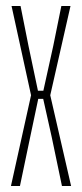

<svg xmlns="http://www.w3.org/2000/svg" viewBox="-20 -620 273 640"><path d="M16.5 0 83.5 -302.5 18.5 -600H48.5L75 -467L106.5 -317.5H124.5L157.5 -467L184.5 -600H215L147.5 -302.5L217 0H186.5L152.5 -162.5L124 -290.5H107.5L80.5 -162.5L46.5 0Z"/></svg>

Font: Big Shoulders Display ExtraLight
Style: Regular
Weight: 250
Designer: Patric King
Foundry: XO Type Co
Version: Version 2.002